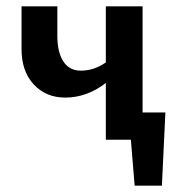

<svg xmlns="http://www.w3.org/2000/svg" viewBox="-20 -441 560 606"><path d="M430 -86H502L491 145H405L393 0H314V-179Q254 -133 186 -133Q125 -133 86.5 -174.5Q48 -216 48 -286V-421H161V-328Q161 -276 180 -247Q199 -218 235 -218Q277 -218 314 -244V-421H430Z"/></svg>

Font: EauTest
Style: Bold
Weight: 700
Designer: Christian Thalmann (Catharsis Fonts)
Version: Version 0.001;PS 000.001;hotconv 1.0.88;makeotf.lib2.5.64775